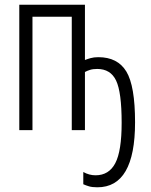

<svg xmlns="http://www.w3.org/2000/svg" viewBox="-20 -553 640 816"><path d="M554 -33Q554 -188 517 -249Q480 -310 398 -310Q379 -310 365 -306Q351 -302 341 -298V-533H62V0H118V-482H285V0H341V-247Q350 -252 362.5 -256Q375 -260 393 -260Q450 -260 473.5 -210.5Q497 -161 497 -31Q497 89 470 140.5Q443 192 386 192Q359 192 334 178V230Q345 235 358.5 239Q372 243 394 243Q554 243 554 -33Z"/></svg>

Font: Noto Sans Mono UI Light
Style: Regular
Weight: 300
Designer: Monotype Design team
Foundry: Monotype Imaging Inc.
Version: 1.000